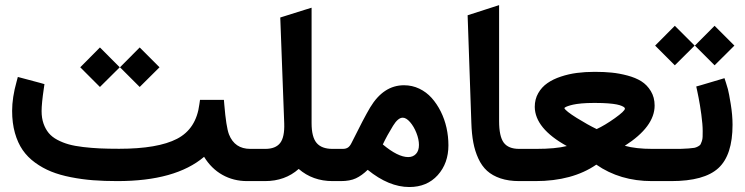

<svg xmlns="http://www.w3.org/2000/svg" viewBox="-20 -714 2936 757"><path d="M985.8 0H954.6Q900.4 0 856.7 -24.7Q813 -49.3 784.7 -95.7Q671.9 0 442.9 0Q390.6 0 346.7 -3.4Q302.7 -6.8 259.3 -15.4Q215.8 -23.9 181.9 -37.6Q147.9 -51.3 118.4 -72.8Q88.9 -94.2 69.3 -122.6Q49.8 -150.9 38.8 -189.9Q27.8 -229 27.8 -276.9Q27.8 -329.6 45.4 -392.1L50.3 -410.6L68.4 -405.8L138.2 -387.2L155.3 -382.3L152.8 -365.2Q144 -305.7 144 -275.9Q144 -248.5 151.6 -226.8Q159.2 -205.1 172.1 -189.5Q185.1 -173.8 206.3 -162.6Q227.5 -151.4 251.2 -144.8Q274.9 -138.2 308.1 -134.3Q341.3 -130.4 374 -128.9Q406.7 -127.4 449.7 -127.4Q602.1 -127.4 678 -166.7Q753.9 -206.1 766.1 -303.2L768.6 -320.3H785.6H844.7H862.8L864.3 -302.2Q871.6 -213.4 882.8 -184.1Q905.3 -127 966.8 -127H985.8Q994.6 -127 994.6 -72.3V-55.7Q994.6 0 985.8 0ZM530.8 -526.9 608.9 -448.7 530.8 -371.1 453.1 -448.7ZM374 -526.9 452.1 -448.7 374 -371.1 296.4 -448.7Z M1297.4 0H1291.5Q1212.9 0 1157.7 -47.9Q1104 0 1024.9 0H980Q972.2 0 967 -4.9Q961.9 -9.8 959.7 -19.3Q957.5 -28.8 957 -36.4Q956.5 -43.9 956.5 -55.7V-72.3Q956.5 -87.9 957.5 -98.1Q958.5 -108.4 964.1 -117.7Q969.7 -127 980 -127H1025.9Q1066.4 -127 1084.5 -150.1Q1102.5 -173.3 1100.6 -227.5L1085 -645L1099.1 -649.4L1183.1 -675.8L1208.5 -683.6V-657.2V-228.5Q1208.5 -173.8 1228.3 -150.4Q1248 -127 1291 -127H1297.4Q1306.2 -127 1306.2 -72.3V-55.7Q1306.2 0 1297.4 0Z M1292 -127H1331.5Q1343.8 -127 1351.8 -132.3Q1359.9 -137.7 1366.2 -150.9Q1414.1 -247.6 1439.5 -290.5Q1492.2 -377.9 1572.8 -377.9Q1605 -377.9 1633.1 -364.5Q1661.1 -351.1 1681.9 -327.9Q1702.6 -304.7 1717.8 -274.4Q1732.9 -244.1 1740.5 -210Q1748 -175.8 1748 -141.1Q1748 -70.3 1705.8 -23.4Q1663.6 23.4 1593.8 23.4Q1513.2 23.4 1429.7 -44.4Q1406.7 -22 1383.3 -11Q1359.9 0 1323.7 0H1292Q1284.2 0 1279.1 -4.9Q1273.9 -9.8 1271.7 -19.3Q1269.5 -28.8 1269 -36.4Q1268.6 -43.9 1268.6 -55.7V-72.3Q1268.6 -87.9 1269.5 -98.1Q1270.5 -108.4 1276.1 -117.7Q1281.7 -127 1292 -127ZM1589.4 -94.7Q1608.4 -94.7 1620.1 -107.2Q1631.8 -119.6 1631.8 -142.6Q1631.8 -164.6 1621.8 -189.9Q1611.8 -215.3 1596.7 -232.7Q1581.5 -250 1567.9 -250Q1549.3 -250 1529.8 -218.3Q1506.8 -181.2 1489.3 -144.5Q1548.8 -94.7 1589.4 -94.7Z M2037.1 0H2027.3Q1985.4 0 1953.4 -10.7Q1921.4 -21.5 1900.4 -40.5Q1879.4 -59.6 1866 -88.9Q1852.5 -118.2 1846.2 -151.9Q1839.8 -185.5 1838.4 -229.5L1823.7 -653.8L1947.8 -693.8V-236.8Q1947.8 -176.3 1966.1 -151.6Q1984.4 -127 2026.9 -127H2037.1Q2045.9 -127 2045.9 -72.3V-55.7Q2045.9 0 2037.1 0Z M2574.2 0H2550.3Q2424.3 0 2331.1 -64.9Q2236.8 0 2090.8 0H2031.7Q2023.9 0 2018.8 -4.9Q2013.7 -9.8 2011.5 -19.3Q2009.3 -28.8 2008.8 -36.4Q2008.3 -43.9 2008.3 -55.7V-72.3Q2008.3 -87.9 2009.3 -98.1Q2010.3 -108.4 2015.9 -117.7Q2021.5 -127 2031.7 -127H2093.8Q2170.9 -127 2214.8 -138.2Q2089.4 -207.5 2088.4 -292.5Q2088.4 -322.8 2102.1 -346.7Q2115.7 -370.6 2138.2 -386.2Q2160.6 -401.9 2191.7 -412.1Q2222.7 -422.4 2254.9 -426.5Q2287.1 -430.7 2322.3 -430.7H2328.6Q2362.3 -430.7 2391.8 -427.7Q2421.4 -424.8 2453.6 -416.3Q2485.8 -407.7 2508.5 -393.6Q2531.2 -379.4 2546.1 -354.7Q2561 -330.1 2561 -297.9Q2561 -214.4 2443.4 -139.2Q2487.3 -127 2552.2 -127H2574.2Q2583 -127 2583 -72.3V-55.7Q2583 0 2574.2 0ZM2443.8 -285.6Q2443.8 -288.1 2441.4 -290.5Q2439 -293 2431.2 -296.4Q2423.3 -299.8 2411.4 -302.2Q2399.4 -304.7 2378.2 -306.4Q2356.9 -308.1 2329.6 -308.1H2319.3Q2293.9 -308.1 2272.9 -306.2Q2252 -304.2 2240 -301.5Q2228 -298.8 2219.7 -295.9Q2211.4 -293 2208.3 -290.8Q2205.1 -288.6 2205.1 -287.6Q2210 -276.4 2253.9 -249Q2297.9 -221.7 2332.5 -205.1Q2364.3 -219.7 2404.1 -248Q2443.8 -276.4 2443.8 -285.6Z M2568.4 -127H2628.4Q2653.3 -127 2666.5 -127.2Q2679.7 -127.4 2695.1 -128.7Q2710.4 -129.9 2717.3 -131.1Q2724.1 -132.3 2731.9 -136.5Q2739.7 -140.6 2742.2 -145Q2744.6 -149.4 2747.3 -157.7Q2750 -166 2750.2 -174.6Q2750.5 -183.1 2750.5 -197.3Q2750.5 -223.1 2745.1 -262.7Q2739.7 -302.2 2734.4 -328.6L2729 -355L2725.1 -373L2742.7 -377.9L2818.4 -400.4L2836.4 -405.8L2842.3 -387.7Q2845.7 -377.9 2849.9 -362.5Q2854 -347.2 2861.1 -303.7Q2868.2 -260.3 2868.2 -222.2Q2868.2 -102.5 2812.5 -51.3Q2756.8 0 2626.5 0H2568.4Q2560.5 0 2555.4 -4.9Q2550.3 -9.8 2548.1 -19.3Q2545.9 -28.8 2545.4 -36.4Q2544.9 -43.9 2544.9 -55.7V-72.3Q2544.9 -87.9 2545.9 -98.1Q2546.9 -108.4 2552.5 -117.7Q2558.1 -127 2568.4 -127ZM2797.4 -612.3 2875.5 -534.2 2797.4 -456.5 2719.7 -534.2ZM2640.6 -612.3 2718.8 -534.2 2640.6 -456.5 2563 -534.2Z"/></svg>

Font: Samim FD
Style: Bold-FD
Weight: 700
Foundry: DejaVu fonts team - Redesigned by Saber Rastikerdar
Version: Version 4.0.1